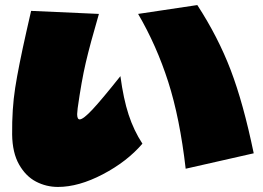

<svg xmlns="http://www.w3.org/2000/svg" viewBox="-20 -751 1040 759"><path d="M714 -84Q691 -284 645 -427.5Q599 -571 526 -696L760 -731Q842 -605 892 -474Q942 -343 983 -145ZM209 -12Q163 -12 122.5 -33Q82 -54 55.5 -100.5Q29 -147 28 -219Q27 -320 40 -403.5Q53 -487 85 -629L103 -708L371 -696Q336 -576 319 -503Q302 -430 287 -323Q285 -305 285 -300Q285 -279 295 -279Q309 -279 345.5 -318Q382 -357 456 -450Q468 -360 488.5 -297.5Q509 -235 543 -183Q482 -112 386.5 -62Q291 -12 209 -12Z"/></svg>

Font: Mantou Sans
Style: Regular
Weight: 400
Designer: Mant0u / artakana
Foundry: Mant0u / artakana
Version: Version 1.001;October 22, 2023;FontCreator 14.0.0.2901 64-bi